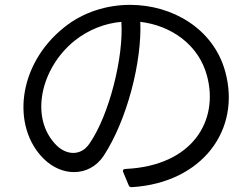

<svg xmlns="http://www.w3.org/2000/svg" viewBox="-20 -748 1040 791"><path d="M510 15C512 21 517 24 524 23C812 5 974 -212 908 -453C859 -631 689 -728 516 -728C420 -728 322 -698 244 -635C51 -481 27 -224 161 -93C198 -57 242 -39 285 -39C332 -39 377 -61 407 -106C504 -254 565 -495 558 -658C685 -643 799 -564 833 -435C882 -252 775 -65 497 -52C488 -52 484 -46 488 -38ZM480 -658C490 -514 430 -274 349 -157C331 -130 307 -118 282 -118C259 -118 235 -128 214 -148C100 -260 147 -467 287 -580C345 -626 412 -652 480 -658Z"/></svg>

Font: LINE Seed JP App_OTF Regular
Style: Regular
Weight: 400
Designer: LY Corporation & Fontrix & Fontworks
Version: Version 1.002